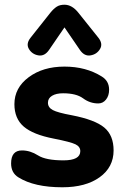

<svg xmlns="http://www.w3.org/2000/svg" viewBox="-20 -785 528 813"><path d="M244 8Q125 8 58 -34Q27 -53 27 -93Q27 -148 73 -148Q108 -148 141 -127Q174 -106 249 -106Q320 -106 320 -145Q320 -164 299.5 -174Q279 -184 208 -198Q120 -215 80.5 -249Q41 -283 41 -344Q41 -413 101.5 -458Q162 -503 253 -503Q344 -503 411 -461Q442 -442 442 -405Q442 -380 429 -363.5Q416 -347 396 -347Q361 -347 332 -368.5Q303 -390 247 -390Q218 -390 200.5 -379.5Q183 -369 183 -350Q183 -330 203.5 -319Q224 -308 284 -297Q382 -278 421.5 -245Q461 -212 461 -148Q461 -77 402 -34.5Q343 8 244 8ZM188 -574Q169 -546 142.5 -550.5Q116 -555 102.5 -577.5Q89 -600 110 -626L194 -732Q207 -748 220 -756.5Q233 -765 253 -765Q285 -765 312 -731L396 -626Q417 -600 403.5 -577.5Q390 -555 363.5 -550.5Q337 -546 318 -574L253 -669Z"/></svg>

Font: Nunito VF Beta Light
Style: Regular
Weight: 300
Designer: Vernon Adams
Foundry: newtypography
Version: Version 3.001